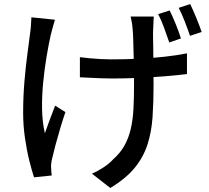

<svg xmlns="http://www.w3.org/2000/svg" viewBox="-20 -851 1040 954"><path d="M744 -769Q743 -755 742.5 -739Q742 -723 741 -706Q740 -694 740.5 -667.5Q741 -641 741.5 -607.5Q742 -574 742 -540Q742 -506 742.5 -476.5Q743 -447 743 -430Q743 -343 738 -269.5Q733 -196 713 -133.5Q693 -71 649.5 -17.5Q606 36 528 83L437 12Q463 1 493 -18.5Q523 -38 542 -59Q578 -91 598.5 -128Q619 -165 629.5 -209.5Q640 -254 643 -308.5Q646 -363 646 -431Q646 -456 645.5 -495Q645 -534 644 -576Q643 -618 642 -653Q641 -688 639 -706Q638 -723 635 -740Q632 -757 629 -769ZM377 -567Q400 -564 426 -561.5Q452 -559 480 -557.5Q508 -556 534 -556Q597 -556 665 -559Q733 -562 796.5 -569Q860 -576 909 -586V-483Q861 -477 799 -472Q737 -467 669.5 -464Q602 -461 536 -461Q513 -461 484.5 -462Q456 -463 428.5 -464.5Q401 -466 377 -467ZM253 -753Q248 -737 242.5 -716.5Q237 -696 233 -681Q222 -633 211.5 -570.5Q201 -508 194.5 -441Q188 -374 189 -309.5Q190 -245 203 -189Q213 -218 227 -255.5Q241 -293 254 -326L305 -294Q292 -256 279 -212.5Q266 -169 255.5 -129.5Q245 -90 239 -63Q236 -52 234.5 -38.5Q233 -25 234 -17Q234 -9 235 1.5Q236 12 237 21L149 30Q139 0 126 -51.5Q113 -103 104 -165.5Q95 -228 95 -290Q95 -372 101.5 -447.5Q108 -523 116.5 -586Q125 -649 130 -689Q133 -709 134 -729Q135 -749 136 -765ZM823 -799Q837 -771 853.5 -730.5Q870 -690 879 -660L821 -640Q810 -673 795.5 -712.5Q781 -752 766 -781ZM925 -831Q939 -802 955.5 -762Q972 -722 982 -692L924 -673Q913 -706 898 -744.5Q883 -783 868 -812Z"/></svg>

Font: Noto Sans SC Medium
Style: Regular
Weight: 500
Designer: Ryoko NISHIZUKA  (kana, bopomofo & ideographs); Paul D. Hunt (Latin, Greek & Cyrillic); Sandoll Communications , Soo-you
Foundry: Adobe
Version: Version 2.004-H2;hotconv 1.0.118;makeotfexe 2.5.65603